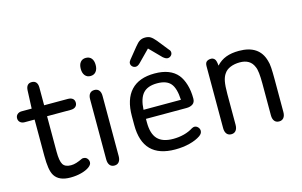

<svg xmlns="http://www.w3.org/2000/svg" viewBox="-78 -777 1546 982"><g transform="rotate(-15 695.5 -286.5)"><path d="M88 -324V-132Q88 -95 92 -68.5Q96 -42 106 -26Q129 10 189 10Q220 10 246.5 3Q273 -4 289 -15.5Q305 -27 305 -40Q305 -52 297.5 -60.5Q290 -69 278 -69Q276 -69 274 -69Q272 -69 270 -68Q251 -59 236.5 -54.5Q222 -50 208 -50Q177 -50 165.5 -68.5Q154 -87 154 -136V-324H279Q296 -324 305 -332Q314 -340 314 -353Q314 -367 305 -374.5Q296 -382 279 -382H154V-476Q154 -494 146 -503.5Q138 -513 123 -513Q94 -513 92 -478L88 -382H35Q21 -382 12 -374Q3 -366 3 -353Q3 -340 12 -332Q21 -324 35 -324Z M422 -561Q404 -561 393.5 -548.5Q383 -536 383 -513Q383 -491 393.5 -478Q404 -465 422 -465Q441 -465 451.5 -478Q462 -491 462 -513Q462 -536 451.5 -548.5Q441 -561 422 -561ZM389 -32Q389 -13 397.5 -2Q406 9 422 9Q438 9 446.5 -2Q455 -13 455 -32V-351Q455 -370 446.5 -380.5Q438 -391 422 -391Q406 -391 397.5 -380.5Q389 -370 389 -351Z M639 -180H854Q874 -180 887 -189Q900 -198 900 -218Q900 -259 890 -292Q880 -325 863 -346Q824 -393 741 -393Q658 -393 615.5 -347Q573 -301 573 -212V-165Q573 -77 616 -33.5Q659 10 744 10Q785 10 820.5 1Q856 -8 879 -24Q887 -30 890.5 -36Q894 -42 894 -49Q894 -60 886 -68.5Q878 -77 867 -77Q862 -77 854 -73Q832 -59 805 -52Q778 -45 748 -45Q692 -45 665.5 -73Q639 -101 639 -161ZM837 -228H639Q642 -287 666 -314Q690 -341 741 -341Q790 -341 812 -315.5Q834 -290 837 -228ZM742 -525 803 -463Q817 -451 827 -451Q837 -451 844.5 -458Q852 -465 852 -475Q852 -480 850 -484Q848 -488 844 -492L797 -551Q782 -569 770.5 -576Q759 -583 742 -583Q726 -583 714 -576Q702 -569 687 -550L640 -492Q637 -488 635 -484Q633 -480 633 -475Q633 -465 640.5 -458Q648 -451 658 -451Q669 -451 681 -463Z M1068 -347Q1066 -375 1058 -383Q1050 -391 1040 -391Q1026 -391 1017 -384.5Q1008 -378 1008 -360V-32Q1008 -13 1016.5 -2Q1025 9 1041 9Q1057 9 1065.5 -2Q1074 -13 1074 -32V-195Q1074 -237 1078.5 -261Q1083 -285 1094 -300Q1105 -317 1127 -326Q1149 -335 1177 -335Q1232 -335 1250 -291Q1256 -279 1258.5 -256Q1261 -233 1261 -201V-32Q1261 -13 1269.5 -2Q1278 9 1294 9Q1310 9 1318.5 -2Q1327 -13 1327 -32V-207Q1327 -242 1325.5 -266.5Q1324 -291 1319 -305Q1295 -393 1188 -393Q1148 -393 1119 -382Q1090 -371 1068 -347Z"/></g></svg>

Font: Beiruti
Style: Regular
Weight: 400
Designer: Arlette Boutros
Foundry: Boutros
Version: Version 1.41